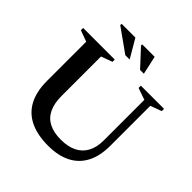

<svg xmlns="http://www.w3.org/2000/svg" viewBox="-226 -1037 1220 1220"><g transform="rotate(45 384.0 -427.0)"><path d="M618.5 -262V-627L539 -654.5V-675H747.5V-654.5L672 -627V-266.5Q672 -176 639.5 -113.8Q607 -51.5 544.5 -19.8Q482 12 392.5 12Q296 12 230 -19.8Q164 -51.5 130 -115.2Q96 -179 96 -274.5V-627L20.5 -654.5V-675H304.5V-654.5L229 -627V-272Q229 -205.5 250.5 -161Q272 -116.5 315 -94.5Q358 -72.5 422 -72.5Q485 -72.5 528.8 -94Q572.5 -115.5 595.5 -157.8Q618.5 -200 618.5 -262ZM371.5 -742H332.5L174.5 -854.5V-866.5H298.5ZM499 -742H465L359.5 -856V-866.5H471.5Z"/></g></svg>

Font: Newsreader 24pt SemiBold
Style: Regular
Weight: 600
Designer: Hugues Gentile
Foundry: Production Type
Version: Version 1.003